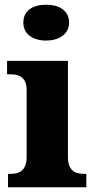

<svg xmlns="http://www.w3.org/2000/svg" viewBox="-20 -794 405 814"><path d="M176 -622C228 -622 273 -648 273 -698C273 -751 228 -774 176 -774C121 -774 79 -751 79 -698C79 -648 121 -622 176 -622ZM14 0H346V-57H335C296 -57 268 -73 268 -128V-536H10V-479H26C64 -479 93 -463 93 -412V-130C93 -73 65 -57 26 -57H14Z"/></svg>

Font: Noto Serif Myanmar ExtraBold
Style: Regular
Weight: 800
Designer: Ben Mitchell and the Monotype Design Team
Foundry: Monotype Imaging Inc.
Version: Version 2.106